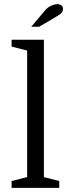

<svg xmlns="http://www.w3.org/2000/svg" viewBox="-20 -907 345 927"><path d="M196 -855 131 -778H169L219 -807Q251 -826 267.5 -836.5Q284 -847 284 -863Q284 -876 276 -881.5Q268 -887 258 -887Q250 -887 242.5 -885Q235 -883 227 -879.5Q219 -876 211 -870Q203 -864 196 -855ZM111 -663V-52L36 -33V0H266V-33L192 -52V-715H36V-682Z"/></svg>

Font: GradeGX
Style: Regular
Weight: 100
Width: 1
Designer: Adam Twardoch
Foundry: Adam Twardoch
Version: Version 2.002; DEVELOPMENT